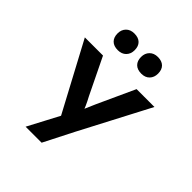

<svg xmlns="http://www.w3.org/2000/svg" viewBox="-269 -983 1391 1391"><g transform="rotate(45 426.0 -287.5)"><path d="M223 230 373 -54 366 25 69 -531H255L392 -249Q409 -218 423.5 -185.5Q438 -153 448 -120L413 -116Q424 -142 438 -176Q452 -210 468 -245L599 -531H782L502 4L387 230ZM544 -634Q502 -634 479.5 -656.5Q457 -679 457 -719Q457 -757 480.5 -781Q504 -805 544 -805Q585 -805 607.5 -783Q630 -761 630 -720Q630 -682 607 -658Q584 -634 544 -634ZM303 -634Q261 -634 238.5 -656.5Q216 -679 216 -719Q216 -757 239.5 -781Q263 -805 303 -805Q345 -805 367.5 -783Q390 -761 390 -720Q390 -682 366.5 -658Q343 -634 303 -634Z"/></g></svg>

Font: Lexend Mega
Style: Bold
Weight: 700
Version: Version 1.007